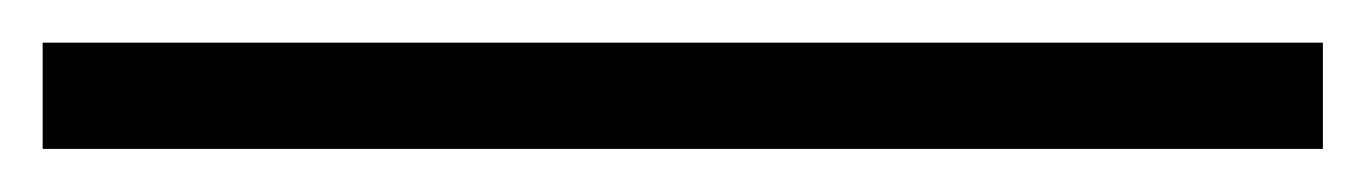

<svg xmlns="http://www.w3.org/2000/svg" viewBox="-42 106 640 90"><path d="M578.1 126V175.8H-22V126Z"/></svg>

Font: Miedinger*
Style: Book
Weight: 400
Version: Version 001.000